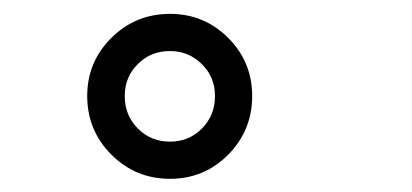

<svg xmlns="http://www.w3.org/2000/svg" viewBox="-20 -786 610 284"><path d="M231.5 -521.5Q180.5 -521.5 144.8 -557.2Q109 -593 109 -644Q109 -694.5 144.8 -730Q180.5 -765.5 231.5 -765.5Q282 -765.5 317.5 -730Q353 -694.5 353 -644Q353 -593 317.5 -557.2Q282 -521.5 231.5 -521.5ZM231.5 -576.5Q259.5 -576.5 278.8 -596Q298 -615.5 298 -644Q298 -672 278.5 -691.2Q259 -710.5 231.5 -710.5Q203 -710.5 183.8 -691.2Q164.5 -672 164.5 -644Q164.5 -615.5 183.8 -596Q203 -576.5 231.5 -576.5Z"/></svg>

Font: League Mono Narrow Light
Style: Regular
Weight: 300
Width: 3
Designer: Tyler Finck
Foundry: The League of Moveable Type / Tyler Finck
Version: Version 2.210